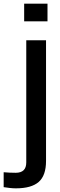

<svg xmlns="http://www.w3.org/2000/svg" viewBox="-95 -820 329 1049"><path d="M37 -703.5V-800H164.5V-703.5ZM-8.5 209Q-23.5 209 -41.5 207Q-59.5 205 -75 202.5V121Q-62.5 122.5 -43 123.2Q-23.5 124 -9 124Q48.5 124 48.5 67.5V-600H156.5V59.5Q156.5 139 116.5 174Q76.5 209 -8.5 209Z"/></svg>

Font: Big Shoulders Stencil Display
Style: Bold
Weight: 700
Designer: Patric King
Foundry: XO Type Co
Version: Version 1.000